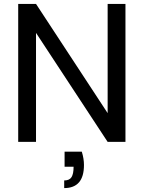

<svg xmlns="http://www.w3.org/2000/svg" viewBox="-20 -725 752 981"><path d="M621 0H530L164 -557V0H73V-705H164L530 -147V-705H621ZM308 236V197Q335 197 345.5 180Q356 163 356 127H310V50H398Q409 86 409 118Q409 236 308 236Z"/></svg>

Font: Ulagadi Sans
Style: Regular
Weight: 400
Designer: Ninad Kale (Devanagari), Jonny Pinhorn (Latin)
Foundry: Indian Type Foundry
Version: Version 3.01;March 29, 2020;FontCreator 12.0.0.2522 64-bit; 